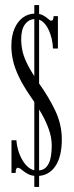

<svg xmlns="http://www.w3.org/2000/svg" viewBox="-20 -729 294 761"><path d="M116 12V-709H135V12ZM126.5 -31.5Q104.5 -31.5 90 -39.8Q75.5 -48 66.2 -56Q57 -64 50.5 -64Q42 -64 42 -43.5H25.5V-173H45Q46 -154.5 52 -133.8Q58 -113 68.8 -94.5Q79.5 -76 94.2 -64.5Q109 -53 127 -53Q151 -53 163.5 -66.8Q176 -80.5 180.5 -103Q185 -125.5 185 -152.5Q185 -184.5 173.2 -217.2Q161.5 -250 142.8 -282.2Q124 -314.5 102.5 -344.5Q71.5 -389.5 54.8 -424.8Q38 -460 31.5 -489.5Q25 -519 25 -546.5Q25 -587 37.5 -615.8Q50 -644.5 71.2 -659.8Q92.5 -675 118 -675Q139 -675 151.2 -668Q163.5 -661 171 -654Q178.5 -647 183.5 -647Q187.5 -647 189.8 -651Q192 -655 192.5 -665H209.5V-536.5H190Q189.5 -555.5 184.8 -576Q180 -596.5 171.2 -614Q162.5 -631.5 149.8 -642.5Q137 -653.5 119.5 -653.5Q95.5 -653.5 79.8 -633.5Q64 -613.5 64 -573Q64 -548 70 -523Q76 -498 91.8 -468.2Q107.5 -438.5 135 -398Q172 -346.5 198.5 -291.5Q225 -236.5 225 -176.5Q225 -142.5 218.5 -115.5Q212 -88.5 199 -69.8Q186 -51 167.8 -41.2Q149.5 -31.5 126.5 -31.5Z"/></svg>

Font: Imbue 48pt Light
Style: Regular
Weight: 300
Designer: Tyler Finck
Foundry: Etcetera Type Company
Version: Version 1.102